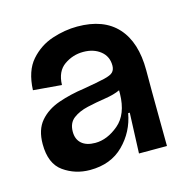

<svg xmlns="http://www.w3.org/2000/svg" viewBox="-63 -730 450 464"><g transform="rotate(-15 161.5 -498.5)"><path d="M109 -327Q72 -327 43 -347.5Q14 -368 14 -417Q14 -453 32 -474Q50 -495 80 -505.5Q110 -516 146 -521Q181 -527 198 -531Q215 -535 220.5 -541Q226 -547 226 -557Q226 -580 209 -593.5Q192 -607 166 -607Q140 -607 118.5 -592Q97 -577 96 -543L25 -549Q27 -597 50 -623Q73 -649 105 -659.5Q137 -670 168 -670Q234 -670 268 -632.5Q302 -595 302 -525V-470Q302 -435 302.5 -398Q303 -361 303 -335H233Q234 -360 235 -386Q236 -412 237 -436H233Q225 -391 193 -359Q161 -327 109 -327ZM138 -387Q168 -387 196.5 -411Q225 -435 226 -486V-495Q211 -488 188 -484.5Q165 -481 143 -476Q121 -471 106.5 -460Q92 -449 92 -427Q92 -408 104 -397.5Q116 -387 138 -387Z"/></g></svg>

Font: Bricolage Grotesque 48pt
Style: Regular
Weight: 400
Designer: Mathieu Triay
Foundry: Atelier Triay
Version: Version 1.000; ttfautohint (v1.8.4.7-5d5b);gftools[0.9.32]